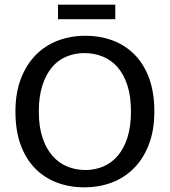

<svg xmlns="http://www.w3.org/2000/svg" viewBox="-20 -792 726 821"><path d="M345 -639Q409 -639 463 -618.5Q517 -598 556.5 -557.5Q596 -517 618 -456.5Q640 -396 640 -315Q640 -236 617 -175.5Q594 -115 554 -74Q514 -33 459.5 -12Q405 9 341 9Q277 9 223 -11.5Q169 -32 129.5 -72.5Q90 -113 68 -173.5Q46 -234 46 -315Q46 -394 69 -454.5Q92 -515 132 -556Q172 -597 226.5 -618Q281 -639 345 -639ZM146 -315Q146 -251 161.5 -204Q177 -157 204 -126Q231 -95 267.5 -80Q304 -65 345 -65Q386 -65 421.5 -80Q457 -95 483.5 -126Q510 -157 525 -204Q540 -251 540 -315Q540 -381 524.5 -428Q509 -475 482 -505.5Q455 -536 418.5 -550.5Q382 -565 341 -565Q300 -565 264 -550Q228 -535 202 -504Q176 -473 161 -426Q146 -379 146 -315ZM473 -772V-710H228V-772Z"/></svg>

Font: Mukta Mahee
Style: Regular
Weight: 400
Designer: Shuchita Grover, Noopur Datye, Girish Dalvi, Yashodeep Gholap
Foundry: Ek Type
Version: Version 2.538;PS 1.000;hotconv 16.6.51;makeotf.lib2.5.65220;